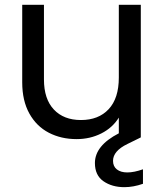

<svg xmlns="http://www.w3.org/2000/svg" viewBox="-20 -568 680 795"><path d="M507 146Q535 146 572 133V193Q532 207 495 207Q444 207 408.5 182.5Q373 158 373 107Q373 35 472 -16V-81Q446 -39 399.5 -15.5Q353 8 297 8Q233 8 182 -18.5Q131 -45 101.5 -98Q72 -151 72 -227V-548H162V-239Q162 -158 203 -114.5Q244 -71 315 -71Q388 -71 430 -116Q472 -161 472 -247V-548H563V0H562L563 1L508 28Q448 57 448 98Q448 121 464 133.5Q480 146 507 146Z"/></svg>

Font: MSTAGE
Style: Regular
Weight: 400
Designer: Ninad Kale (Devanagari), Jonny Pinhorn (Latin)
Foundry: Indian Type Foundry
Version: 4.004